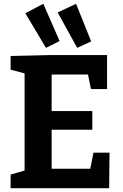

<svg xmlns="http://www.w3.org/2000/svg" viewBox="-20 -995 649 1015"><path d="M474 -188H559L557 0H36V-72L129 -99L110 -70V-630L128 -602L36 -627V-699L250 -704H546V-524H461L441 -621L468 -601H231L253 -623V-386L231 -408H468V-309H231L253 -334V-81L231 -103H480L453 -81ZM223 -742 114 -925 209 -975 295 -778ZM388 -742 285 -929 382 -975 462 -776Z"/></svg>

Font: Bitter Thin
Style: Bold
Weight: 700
Version: Version 3.021